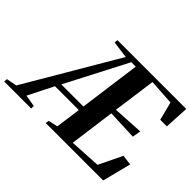

<svg xmlns="http://www.w3.org/2000/svg" viewBox="-237 -1024 1305 1305"><g transform="rotate(45 415.5 -371.5)"><path d="M-95.5 0 -93.5 -24.5 -18.5 -39 371 -702 247.5 -718.5 250.5 -743H911.5L902 -566H838.5L805 -698L620 -710L577.5 -401L798.5 -414L788 -353L572.5 -362L528.5 -35L753.5 -48L835 -216L908.5 -207L856 0H303.5L307.5 -24.5L375.5 -40L400.5 -221.5H171.5L79.5 -39L165 -24.5L163.5 0ZM193 -260.5H405.5L465.5 -703.5L423 -704Z"/></g></svg>

Font: Merriweather 120pt
Style: Bold Italic
Weight: 700
Italic angle: -7.8°
Version: Version 2.101